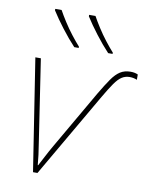

<svg xmlns="http://www.w3.org/2000/svg" viewBox="-86 -830 704 893"><g transform="rotate(10 266.5 -383.0)"><path d="M132 0 50 -528H76L135 -138Q140 -106 143 -83.5Q146 -61 148 -36H150Q163 -60 175 -83.5Q187 -107 205 -138L364 -413Q390 -457 409.5 -485Q429 -513 449.5 -526Q470 -539 498 -539Q519 -539 533 -532V-507Q517 -514 498 -514Q478 -514 461.5 -503.5Q445 -493 427.5 -468Q410 -443 385 -400L153 0ZM380 -606Q349 -639 316.5 -681.5Q284 -724 262 -759V-766H292Q304 -744 322.5 -715Q341 -686 362 -659Q383 -632 401 -612V-606ZM220 -606Q189 -639 156.5 -681.5Q124 -724 102 -759V-766H132Q144 -744 162.5 -715Q181 -686 202 -659Q223 -632 241 -612V-606Z"/></g></svg>

Font: Noto Sans Thin
Style: Italic
Weight: 100
Italic angle: -12°
Designer: Monotype Design Team
Foundry: Monotype Imaging Inc.
Version: Version 2.013; ttfautohint (v1.8.4.7-5d5b)